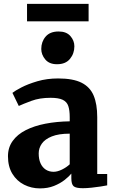

<svg xmlns="http://www.w3.org/2000/svg" viewBox="-20 -982 607 1012"><path d="M190.5 11Q145.5 11 107 -8.5Q68.5 -28 45.2 -66Q22 -104 22 -158.5Q22 -204.5 46.8 -239Q71.5 -273.5 115.8 -296Q160 -318.5 219.2 -330Q278.5 -341.5 347.5 -342.5V-364.5Q347.5 -400.5 340 -423Q332.5 -445.5 310.5 -456Q288.5 -466.5 246.5 -466.5Q189 -466.5 146 -450.5Q103 -434.5 79 -423.5L45.5 -492.5Q58 -503 92.5 -521Q127 -539 177.2 -553.8Q227.5 -568.5 286.5 -568.5Q365 -568.5 409.8 -546Q454.5 -523.5 473.5 -478.5Q492.5 -433.5 492.5 -364.5V-65H545V-5Q533.5 -2.5 511 1Q488.5 4.5 462.8 7.2Q437 10 416.5 10Q380 10 368 -0.5Q356 -11 356 -42.5V-67Q343.5 -51.5 320.2 -33.2Q297 -15 264.5 -2Q232 11 190.5 11ZM262.5 -76.5Q282.5 -76.5 306.5 -88.2Q330.5 -100 347.5 -116V-277.5Q289.5 -277.5 253.2 -263Q217 -248.5 200.5 -225Q184 -201.5 184 -173.5Q184 -142.5 193.8 -121Q203.5 -99.5 221.2 -88Q239 -76.5 262.5 -76.5ZM280 -643.5Q239.5 -643.5 218.5 -668.8Q197.5 -694 197.5 -724Q197.5 -762 220.5 -789Q243.5 -816 288.5 -816H289.5Q330 -816 351 -792Q372 -768 372 -738Q372 -700 349 -671.8Q326 -643.5 281 -643.5ZM447 -961.5V-869.5H122.5V-961.5Z"/></svg>

Font: Merriweather ExtraBold
Style: Regular
Weight: 800
Version: Version 2.100